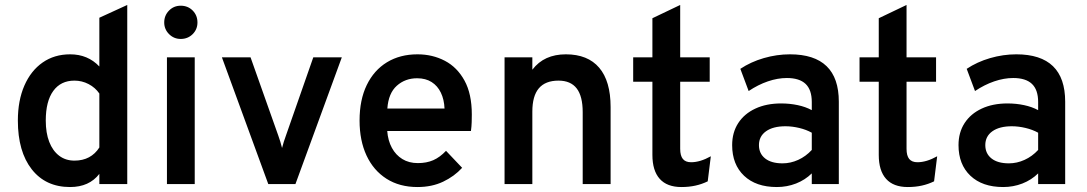

<svg xmlns="http://www.w3.org/2000/svg" viewBox="-20 -742 4381 774"><path d="M262.5 12Q164 12 108 -59.5Q52 -131 52 -256Q52 -336.5 78.2 -396.8Q104.5 -457 151.8 -490Q199 -523 263 -523Q334 -523 380.5 -474V-670.5L493 -722V0H380.5V-41Q339.5 12 262.5 12ZM280 -94.5Q313.5 -94.5 338.8 -108Q364 -121.5 380.5 -147.5V-365Q364 -389 337.2 -403Q310.5 -417 280 -417Q225 -417 194.8 -375.5Q164.5 -334 164.5 -256Q164.5 -206 178.5 -170Q192.5 -134 218.5 -114.2Q244.5 -94.5 280 -94.5Z M653 0V-511H765V0ZM708.5 -585Q681 -585 661.5 -604.5Q642 -624 642 -651.5Q642 -679.5 661.2 -699.2Q680.5 -719 708.5 -719Q737.5 -719 756.8 -699.5Q776 -680 776 -651.5Q776 -623.5 756.5 -604.2Q737 -585 708.5 -585Z M1061.5 0 874.5 -511H990L1102 -195Q1106 -183.5 1110 -171Q1114 -158.5 1117 -145.5Q1120.5 -158.5 1124.2 -170.8Q1128 -183 1132.5 -195L1243 -511H1358L1171 0Z M1663 12Q1590.5 12 1538 -21.5Q1485.5 -55 1457.5 -115.2Q1429.5 -175.5 1429.5 -256Q1429.5 -339.5 1458.5 -399.2Q1487.5 -459 1540 -491Q1592.5 -523 1663 -523Q1723.5 -523 1773.2 -497Q1823 -471 1852.5 -417.2Q1882 -363.5 1882 -280.5Q1882 -267.5 1881.5 -249.8Q1881 -232 1878.5 -214H1541Q1544 -175 1559.8 -146Q1575.5 -117 1602 -100.8Q1628.5 -84.5 1664.5 -84.5Q1699.5 -84.5 1726.5 -96.2Q1753.5 -108 1778 -134L1843 -65.5Q1811.5 -31 1766.2 -9.5Q1721 12 1663 12ZM1541.5 -304.5H1772Q1770.5 -341 1757.2 -368.5Q1744 -396 1720 -411.2Q1696 -426.5 1661.5 -426.5Q1613.5 -426.5 1579.8 -396.5Q1546 -366.5 1541.5 -304.5Z M2014 0V-511H2126V-461Q2150 -492.5 2183.8 -507.8Q2217.5 -523 2261 -523Q2349.5 -523 2395.5 -469Q2441.5 -415 2441.5 -310.5V0H2329V-290Q2329 -354 2304.8 -385.5Q2280.5 -417 2231.5 -417Q2178.5 -417 2152.2 -386Q2126 -355 2126 -292V0Z M2727 12Q2669 12 2639.5 -21Q2610 -54 2610 -117.5V-412.5H2532.5V-511H2610V-668.5L2722 -722V-511H2841V-412.5H2722V-142Q2722 -114.5 2732.8 -101.2Q2743.5 -88 2766 -88Q2802.5 -88 2845.5 -112L2833 -11Q2809.5 0.5 2783.5 6.2Q2757.5 12 2727 12Z M3111.5 12Q3027.5 12 2979.5 -33.5Q2931.5 -79 2931.5 -157Q2931.5 -208 2956 -245.8Q2980.5 -283.5 3025 -304.2Q3069.5 -325 3129 -325Q3164 -325 3195.8 -318.2Q3227.5 -311.5 3252.5 -298V-331Q3252.5 -380 3227.5 -403.8Q3202.5 -427.5 3152 -427.5Q3115 -427.5 3075.5 -414Q3036 -400.5 2998 -375L2964.5 -464.5Q3006.5 -492.5 3059 -507.8Q3111.5 -523 3164.5 -523Q3263 -523 3312.2 -475.2Q3361.5 -427.5 3361.5 -332V0H3252.5V-43Q3225.5 -16.5 3189 -2.2Q3152.5 12 3111.5 12ZM3134.5 -83.5Q3167 -83.5 3197.8 -97.5Q3228.5 -111.5 3252.5 -137.5V-207Q3230 -219.5 3201.8 -226.2Q3173.5 -233 3146.5 -233Q3096.5 -233 3068 -212.8Q3039.5 -192.5 3039.5 -157Q3039.5 -123 3064.5 -103.2Q3089.5 -83.5 3134.5 -83.5Z M3639.5 12Q3581.5 12 3552 -21Q3522.5 -54 3522.5 -117.5V-412.5H3445V-511H3522.5V-668.5L3634.5 -722V-511H3753.5V-412.5H3634.5V-142Q3634.5 -114.5 3645.2 -101.2Q3656 -88 3678.5 -88Q3715 -88 3758 -112L3745.5 -11Q3722 0.5 3696 6.2Q3670 12 3639.5 12Z M4024 12Q3940 12 3892 -33.5Q3844 -79 3844 -157Q3844 -208 3868.5 -245.8Q3893 -283.5 3937.5 -304.2Q3982 -325 4041.5 -325Q4076.5 -325 4108.2 -318.2Q4140 -311.5 4165 -298V-331Q4165 -380 4140 -403.8Q4115 -427.5 4064.5 -427.5Q4027.5 -427.5 3988 -414Q3948.5 -400.5 3910.5 -375L3877 -464.5Q3919 -492.5 3971.5 -507.8Q4024 -523 4077 -523Q4175.5 -523 4224.8 -475.2Q4274 -427.5 4274 -332V0H4165V-43Q4138 -16.5 4101.5 -2.2Q4065 12 4024 12ZM4047 -83.5Q4079.5 -83.5 4110.2 -97.5Q4141 -111.5 4165 -137.5V-207Q4142.5 -219.5 4114.2 -226.2Q4086 -233 4059 -233Q4009 -233 3980.5 -212.8Q3952 -192.5 3952 -157Q3952 -123 3977 -103.2Q4002 -83.5 4047 -83.5Z"/></svg>

Font: Overpass SemiBold
Style: Regular
Weight: 600
Designer: Delve Withrington, Dave Bailey, Thomas Jockin
Foundry: Delve Fonts LLC
Version: Version 4.000